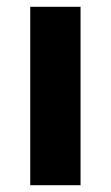

<svg xmlns="http://www.w3.org/2000/svg" viewBox="-20 -545 326 565"><path d="M69 0V-525H217V0Z"/></svg>

Font: IBM Plex Sans Hebrew
Style: Bold
Weight: 700
Designer: Mike Abbink, Paul van der Laan, Pieter van Rosmalen, Yanek Iontef
Foundry: Bold Monday
Version: Version 1.2